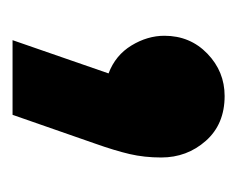

<svg xmlns="http://www.w3.org/2000/svg" viewBox="-56 -165 378 306"><g transform="rotate(90 133.0 -12.0)"><path d="M44 157 97 4Q68 -7 52.5 -32.5Q37 -58 37 -85Q37 -126 65.5 -153.5Q94 -181 133 -181Q178 -181 204.5 -151Q231 -121 231 -80Q231 -53 225.5 -29.5Q220 -6 209 25L163 157Z"/></g></svg>

Font: MuseoModerno
Style: Bold
Weight: 700
Designer: Pablo Cosgaya, Héctor Gatti, Marcela Romero, and the Authors of The MuseoModerno Project.
Foundry: Omnibus-Type Team
Version: Version 1.001